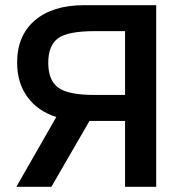

<svg xmlns="http://www.w3.org/2000/svg" viewBox="-20 -720 688 740"><path d="M462 -254H325L178 0H43L197 -269Q125 -292 85.5 -346.5Q46 -401 46 -479Q46 -583 114.5 -641.5Q183 -700 304 -700H582V0H462ZM166 -478Q166 -411 204 -382.5Q242 -354 346 -354H462V-600H346Q240 -600 203 -572Q166 -544 166 -478Z"/></svg>

Font: Moderustic Med
Style: Regular
Weight: 500
Designer: Tural Alisoy
Foundry: TAFT Foundry
Version: Version 2.110